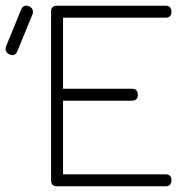

<svg xmlns="http://www.w3.org/2000/svg" viewBox="-89 -653 656 673"><path d="M111 0Q90 0 90 -21V-612Q90 -633 111 -633H491Q512 -633 512 -612Q512 -591 491 -591H132V-342H373Q394 -342 394 -321Q394 -300 373 -300H132V-42H491Q512 -42 512 -21Q512 0 491 0ZM-55 -462Q-74 -471 -68 -490L-15 -619Q-7 -639 13 -631Q31 -622 25 -603L-28 -474Q-36 -454 -55 -462Z"/></svg>

Font: Jura Light
Style: Regular
Weight: 300
Designer: Daniel Johnson, Alexei Vanyashin
Foundry: Daniel Johnson
Version: Version 5.103